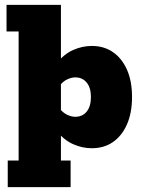

<svg xmlns="http://www.w3.org/2000/svg" viewBox="-20 -603 586 794"><path d="M12 171V61H57V-473H7V-583H232V-332L214 -341Q244 -379 282 -396Q320 -413 360 -413Q410 -413 447 -387.5Q484 -362 505 -315Q526 -268 526 -202Q526 -136 505 -88.5Q484 -41 447 -15.5Q410 10 360 10Q320 10 282 -7Q244 -24 214 -62L232 -71V61H272V171ZM291 -120Q321 -120 338.5 -141.5Q356 -163 356 -202Q356 -240 338.5 -261.5Q321 -283 291 -283Q276 -283 258.5 -275Q241 -267 226 -248L232 -305V-106L226 -155Q241 -136 258.5 -128Q276 -120 291 -120Z"/></svg>

Font: Rokkitt SemiBold Black
Style: Regular
Weight: 900
Version: Version 3.103